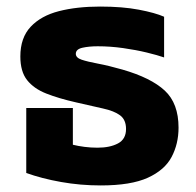

<svg xmlns="http://www.w3.org/2000/svg" viewBox="-20 -551 597 585"><path d="M287 14Q225 14 166 3.5Q107 -7 60 -24V-222H202V-110Q218 -106 237.5 -103.5Q257 -101 277 -101Q315 -101 339.5 -114Q364 -127 364 -158Q364 -186 346 -199.5Q328 -213 293.5 -220.5Q259 -228 212 -239Q159 -251 121 -266Q83 -281 62.5 -307Q42 -333 42 -379Q42 -436 73.5 -469.5Q105 -503 159.5 -517Q214 -531 285 -531Q353 -531 403 -521.5Q453 -512 480 -500V-376Q460 -383 427 -391Q394 -399 355 -404.5Q316 -410 278 -410Q251 -410 231 -405.5Q211 -401 211 -387Q211 -375 229 -369Q247 -363 279 -357Q311 -351 353 -339Q440 -314 482 -275Q524 -236 524 -162Q524 -113 503 -73Q482 -33 430.5 -9.5Q379 14 287 14Z"/></svg>

Font: Noto Sans Thai UI ExtBd
Style: Regular
Weight: 800
Designer: Monotype Design Team
Foundry: Monotype Imaging Inc.
Version: Version 2.000